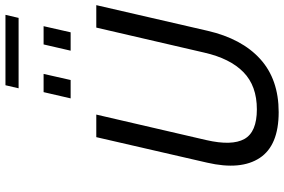

<svg xmlns="http://www.w3.org/2000/svg" viewBox="-196 -882 1086 735"><g transform="rotate(-90 347.5 -515.0)"><path d="M376.5 -987.3 388.2 -1037.6H657.7L646 -987.3ZM337.9 -788.1 361.8 -891.6H431.6L408.2 -788.1ZM520.5 -788.1 544.4 -891.6H614.3L590.8 -788.1ZM285.2 8.3Q157.7 8.3 109.9 -64.2Q62 -136.7 91.8 -265.6L189.5 -689.9H275.9L178.2 -268.6Q155.8 -170.9 182.4 -123Q209 -75.2 295.9 -75.2Q385.7 -75.2 438.2 -126.5Q490.7 -177.7 513.2 -276.9L608.9 -689.9H694.8L596.7 -264.2Q566.4 -132.8 488.5 -62.3Q410.6 8.3 285.2 8.3Z"/></g></svg>

Font: HK Grotesk Medium Legacy Italic
Style: Regular
Weight: 500
Italic angle: -13°
Designer: Alfredo Marco Pradil
Foundry: Hanken Design Co.
Version: Version 2.022;PS 002.022;hotconv 1.0.88;makeotf.lib2.5.64775